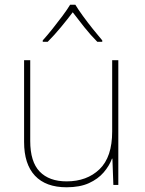

<svg xmlns="http://www.w3.org/2000/svg" viewBox="-20 -783 613 813"><path d="M481 -528V0H460L456 -111H454Q443 -81 419 -53Q395 -25 356.5 -7.5Q318 10 262 10Q174 10 128 -39Q82 -88 82 -182V-528H108V-186Q108 -98 148 -56.5Q188 -15 262 -15Q348 -15 401.5 -66.5Q455 -118 455 -226V-528ZM299 -763Q311 -743 331 -715.5Q351 -688 373 -660.5Q395 -633 413 -612V-606H392Q364 -634 336.5 -668.5Q309 -703 288 -731Q267 -703 238.5 -668.5Q210 -634 182 -606H161V-612Q180 -633 202 -660.5Q224 -688 244.5 -715.5Q265 -743 277 -763Z"/></svg>

Font: Noto Sans Tamil Thin
Style: Regular
Weight: 100
Designer: Jelle Bosma - Monotype Design Team
Foundry: Monotype Imaging Inc.
Version: Version 2.004; ttfautohint (v1.8.4.7-5d5b)